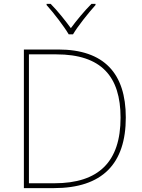

<svg xmlns="http://www.w3.org/2000/svg" viewBox="-20 -969 732 989"><path d="M334 -792H356C380 -833 435 -902 472 -943V-949H451C414 -912 373 -862 345 -824C317 -862 278 -912 241 -949H220V-943C257 -902 310 -833 334 -792ZM628 -364C628 -591 516 -714 280 -714H103V0H257C507 0 628 -125 628 -364ZM601 -363C601 -136 489 -25 260 -25H129V-689H270C502 -689 601 -575 601 -363Z"/></svg>

Font: Noto Sans Thai Looped Thin
Style: Regular
Weight: 100
Designer: Sasikarn Vongin, Ben Mitchell
Foundry: The Fontpad Ltd
Version: Version 1.001